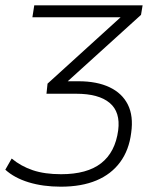

<svg xmlns="http://www.w3.org/2000/svg" viewBox="-37 -512 602 723"><path d="M192 191Q125 191 71 174.5Q17 158 -17 127L7 85Q42 114 86.5 129Q131 144 193 144Q291 144 344 102.5Q397 61 408 -21Q417 -90 376 -124.5Q335 -159 250 -159H138L142 -197L437 -465L438 -447H85L92 -492H500L494 -456L207 -196L205 -206H259Q328 -206 375.5 -183.5Q423 -161 444.5 -118Q466 -75 457 -12Q449 53 415.5 98.5Q382 144 326 167.5Q270 191 192 191Z"/></svg>

Font: Nunito Sans 7pt ExtraLight
Style: Italic
Weight: 250
Italic angle: -9°
Designer: Vernon Adams
Foundry: Vernon Adams
Version: Version 3.101;gftools[0.9.27]